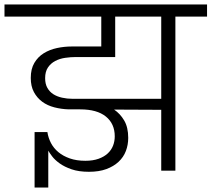

<svg xmlns="http://www.w3.org/2000/svg" viewBox="-49 -760 942 855"><path d="M669 -320V-686H464V-506H289Q266 -506 241.5 -502.5Q217 -499 197 -488.5Q177 -478 164.5 -459.5Q152 -441 152 -412Q152 -386 162 -368.5Q172 -351 188.5 -340.5Q205 -330 227.5 -325Q250 -320 274 -320ZM669 -271 459 -272Q486 -254 504 -223.5Q522 -193 522 -146Q522 -115 511.5 -87.5Q501 -60 479 -39.5Q457 -19 424.5 -7Q392 5 347 5Q302 5 270 -6Q238 -17 216.5 -32.5Q195 -48 183 -64Q171 -80 166 -89V75H105V-172H162Q166 -146 178 -123Q190 -100 211 -82.5Q232 -65 262 -54.5Q292 -44 331 -44Q365 -44 390 -53Q415 -62 431 -77Q447 -92 454.5 -111.5Q462 -131 462 -153Q462 -209 422.5 -241Q383 -273 308 -273H257Q224 -274 193 -282Q162 -290 139 -307Q116 -324 102 -350Q88 -376 88 -413Q88 -453 104 -480Q120 -507 146 -523Q172 -539 204.5 -546Q237 -553 271 -553H402V-686H-29V-740H873V-686H732V0H669Z"/></svg>

Font: SVN-Poppins Light
Style: Regular
Weight: 300
Designer: Ninad Kale (Devanagari), Jonny Pinhorn (Latin)
Foundry: Indian Type Foundry
Version: Version 3.002 2017; ttfautohint (v1.8.3)